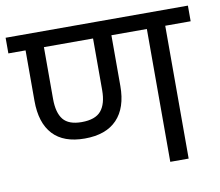

<svg xmlns="http://www.w3.org/2000/svg" viewBox="-78 -700 898 784"><g transform="rotate(-10 371.0 -308.0)"><path d="M748.5 -551.3H643.1V-0.5H566.9V-551.3H419.9V-340.8Q419.9 -250.5 374 -202.6Q328.1 -154.8 240.2 -154.8Q152.8 -154.8 108.4 -202.6Q64 -250.5 64 -342.3V-551.3H-7.3V-616.2H748.5ZM343.8 -551.3H140.1V-336.9Q140.1 -279.3 162.8 -251.2Q185.5 -223.1 239.3 -223.1Q295.9 -223.1 319.8 -251.7Q343.8 -280.3 343.8 -337.4Z"/></g></svg>

Font: Varta
Style: Regular
Weight: 400
Designer: Joana Correia, Viktoriya Grabowska, Eben Sorkin
Foundry: Sorkin Type
Version: Version 1.002; ttfautohint (v1.3) -l 8 -r 24 -G 200 -x 12 -H